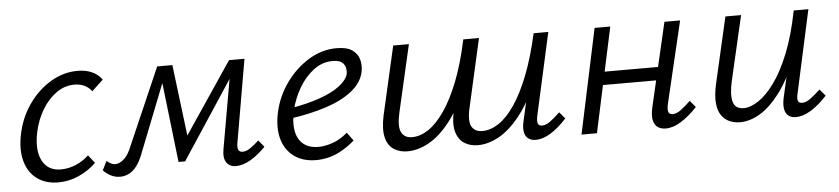

<svg xmlns="http://www.w3.org/2000/svg" viewBox="-34 -585 3304 756"><g transform="rotate(-5 1617.5 -207.0)"><path d="M172 8Q122 8 88 -17Q54 -42 41.5 -87.5Q29 -133 41 -192Q54 -257 90 -309Q126 -361 177 -392Q228 -423 285 -423Q316 -423 340.5 -412.5Q365 -402 381 -380L336 -338Q324 -354 307 -362Q290 -370 267 -370Q229 -370 196 -346.5Q163 -323 139.5 -283.5Q116 -244 106 -197Q91 -126 113 -84Q135 -42 186 -42Q217 -42 246 -54.5Q275 -67 297 -88L322 -56Q292 -27 253 -9.5Q214 8 172 8Z M873 5Q850 5 837 -13Q824 -31 831 -68L886 -381L914 -393L676 -31H650L610 -376L627 -413H659L697 -104H675L883 -413H944L888 -89Q884 -70 888 -59.5Q892 -49 905 -49Q920 -49 936.5 -60.5Q953 -72 970 -88L992 -61Q963 -31 932.5 -13Q902 5 873 5ZM417 7Q397 7 380 -1.5Q363 -10 350 -24L368 -60Q375 -53 384 -48.5Q393 -44 401 -44Q416 -44 432 -56.5Q448 -69 460 -94L599 -413H640L506 -73Q495 -45 481.5 -27.5Q468 -10 451.5 -1.5Q435 7 417 7Z M1191 9Q1139 9 1104 -16.5Q1069 -42 1056.5 -87Q1044 -132 1057 -192Q1071 -255 1108.5 -307Q1146 -359 1198 -391Q1250 -423 1309 -423Q1349 -423 1370 -408.5Q1391 -394 1397.5 -371Q1404 -348 1399 -322Q1390 -279 1349.5 -247Q1309 -215 1246 -194.5Q1183 -174 1105 -163L1107 -203Q1173 -214 1223.5 -231.5Q1274 -249 1304 -272Q1334 -295 1340 -319Q1342 -329 1339.5 -342Q1337 -355 1326 -364.5Q1315 -374 1288 -374Q1248 -374 1214 -348.5Q1180 -323 1156 -282.5Q1132 -242 1121 -197Q1110 -151 1115.5 -116Q1121 -81 1143.5 -61.5Q1166 -42 1205 -42Q1230 -42 1260.5 -52.5Q1291 -63 1320 -88L1344 -55Q1321 -35 1295.5 -20Q1270 -5 1244 2Q1218 9 1191 9Z M1830 6Q1799 6 1776 -9Q1753 -24 1744.5 -56.5Q1736 -89 1748 -142L1809 -414H1871L1811 -148Q1798 -94 1810 -71Q1822 -48 1853 -48Q1885 -48 1917.5 -69.5Q1950 -91 1981 -136.5Q2012 -182 2039 -251Q2066 -320 2087 -414H2129Q2104 -300 2070 -220Q2036 -140 1995.5 -90Q1955 -40 1913 -17Q1871 6 1830 6ZM1552 6Q1521 6 1498 -9Q1475 -24 1467 -56.5Q1459 -89 1470 -142L1532 -414H1594L1533 -148Q1521 -94 1533 -71Q1545 -48 1575 -48Q1607 -48 1639.5 -69.5Q1672 -91 1703.5 -136.5Q1735 -182 1762 -251Q1789 -320 1809 -414H1851Q1827 -300 1792.5 -220Q1758 -140 1718 -90Q1678 -40 1635.5 -17Q1593 6 1552 6ZM2059 5Q2042 5 2030.5 -3Q2019 -11 2015 -28Q2011 -45 2017 -72L2094 -414H2145L2073 -89Q2069 -70 2072 -59.5Q2075 -49 2089 -49Q2104 -49 2121 -61.5Q2138 -74 2160 -95L2182 -69Q2149 -33 2118 -14Q2087 5 2059 5Z M2573 5Q2555 5 2542 -3.5Q2529 -12 2524.5 -31.5Q2520 -51 2527 -82L2604 -414H2666L2589 -89Q2585 -71 2588 -60Q2591 -49 2605 -49Q2620 -49 2637 -61.5Q2654 -74 2676 -95L2698 -69Q2665 -34 2633.5 -14.5Q2602 5 2573 5ZM2240 0 2328 -414H2390L2301 0ZM2308 -187 2318 -239H2598L2587 -187Z M2867 6Q2845 6 2826 -2Q2807 -10 2794 -28Q2781 -46 2778 -76.5Q2775 -107 2785 -152L2845 -414H2907L2848 -159Q2836 -106 2844 -77Q2852 -48 2886 -48Q2912 -48 2944 -69Q2976 -90 3008 -134Q3040 -178 3068 -247.5Q3096 -317 3115 -414H3152Q3128 -302 3095 -222Q3062 -142 3023.5 -91.5Q2985 -41 2945 -17.5Q2905 6 2867 6ZM3087 5Q3070 5 3058.5 -3.5Q3047 -12 3043.5 -29.5Q3040 -47 3045 -72L3122 -414H3173L3102 -89Q3097 -69 3100 -59Q3103 -49 3117 -49Q3132 -49 3149 -61.5Q3166 -74 3189 -95L3211 -69Q3178 -33 3146.5 -14Q3115 5 3087 5Z"/></g></svg>

Font: Ysabeau Infant
Style: Italic
Weight: 400
Italic angle: -12°
Designer: Christian Thalmann (Catharsis Fonts)
Version: Version 2.001;gftools[0.9.30]; featfreeze: ss01,ss02,lnum